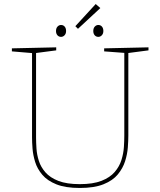

<svg xmlns="http://www.w3.org/2000/svg" viewBox="-20 -927 795 953"><path d="M497 -687 717 -692V-677L610 -663L617 -671V-254Q617 -229 614.5 -195.5Q612 -162 601 -127Q590 -92 565 -61.5Q540 -31 494 -12.5Q448 6 376 6Q305 6 260 -12Q215 -30 190 -59.5Q165 -89 154.5 -123Q144 -157 141.5 -189Q139 -221 139 -245V-671L146 -663L39 -672V-687L259 -692V-677L152 -663L159 -671V-245Q159 -221 161 -190Q163 -159 173 -128Q183 -97 206 -71Q229 -45 270 -29Q311 -13 376 -13Q442 -13 484 -29.5Q526 -46 549.5 -73.5Q573 -101 583 -133.5Q593 -166 595 -197.5Q597 -229 597 -254V-671L604 -664L497 -672ZM468 -744Q457 -744 450 -752Q443 -760 443 -773Q443 -787 450.5 -795Q458 -803 468 -803Q479 -803 486 -795Q493 -787 493 -773Q493 -760 485.5 -752Q478 -744 468 -744ZM283 -744Q272 -744 265 -752Q258 -760 258 -773Q258 -787 265.5 -795Q273 -803 283 -803Q294 -803 301 -795Q308 -787 308 -773Q308 -760 300.5 -752Q293 -744 283 -744ZM367 -784 354 -797 455 -907 478 -887Z"/></svg>

Font: Bitter Thin Thin
Style: Regular
Weight: 250
Version: Version 2.002